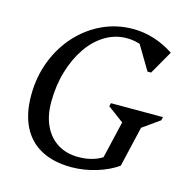

<svg xmlns="http://www.w3.org/2000/svg" viewBox="-106 -808 909 927"><g transform="rotate(15 348.5 -345.0)"><path d="M330 16Q242 16 180 -17Q118 -50 86 -114Q54 -178 54 -269Q54 -361 84.5 -440.5Q115 -520 169 -579.5Q223 -639 294.5 -672.5Q366 -706 449 -706Q501 -706 553.5 -689.5Q606 -673 652 -642L585 -525H567L481 -669H563V-593Q538 -625 506 -640Q474 -655 429 -655Q372 -655 322 -625Q272 -595 235 -541Q198 -487 177 -416Q156 -345 156 -262Q156 -194 180 -144Q204 -94 247.5 -67Q291 -40 351 -40Q430 -40 484 -81L500 -54H465L521 -293L545 -232L432 -316L436 -332H696L692 -315L576 -233L616 -293L560 -53Q517 -22 455 -3Q393 16 330 16Z"/></g></svg>

Font: Platypi Light Light
Style: Italic
Weight: 300
Italic angle: -13°
Version: Version 1.200